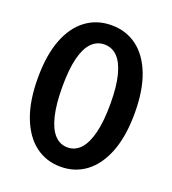

<svg xmlns="http://www.w3.org/2000/svg" viewBox="-135 -832 847 944"><g transform="rotate(20 288.5 -360.0)"><path d="M288 10Q213 10 156 -33Q99 -76 67 -159.5Q35 -243 35 -363Q35 -482 66.5 -564Q98 -646 155.5 -688Q213 -730 288 -730Q364 -730 421 -688Q478 -646 510 -564Q542 -482 542 -362Q542 -242 510 -159Q478 -76 421 -33Q364 10 288 10ZM288 -91Q328 -91 356 -121.5Q384 -152 399 -212.5Q414 -273 414 -364Q414 -454 399 -512.5Q384 -571 356 -600Q328 -629 288 -629Q248 -629 220 -600Q192 -571 177.5 -512.5Q163 -454 163 -364Q163 -273 177.5 -212.5Q192 -152 220 -121.5Q248 -91 288 -91Z"/></g></svg>

Font: Instrument Sans SemiCondensed SemiBold
Style: Regular
Weight: 600
Width: 4
Designer: Rodrigo Fuenzalida
Foundry: fragTYPE
Version: Version 1.000;gftools[0.9.28]